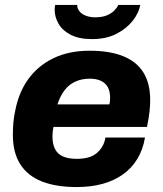

<svg xmlns="http://www.w3.org/2000/svg" viewBox="-20 -744 659 776"><path d="M290 12Q207 12 149.5 -10.5Q92 -33 62 -80Q32 -127 32 -199Q32 -224 34 -247.5Q36 -271 41 -294Q55 -370 94.5 -424.5Q134 -479 196.5 -509Q259 -539 342 -539Q422 -539 476.5 -517.5Q531 -496 559 -452Q587 -408 587 -339Q587 -320 584.5 -294.5Q582 -269 574 -231H196Q194 -222 193 -211.5Q192 -201 192 -192Q192 -163 202 -142.5Q212 -122 234 -112Q256 -102 290 -102Q316 -102 336 -107.5Q356 -113 370 -124.5Q384 -136 393.5 -152Q403 -168 406 -188H566Q558 -140 535.5 -102.5Q513 -65 477.5 -39.5Q442 -14 395 -1Q348 12 290 12ZM212 -322H422Q424 -329 424.5 -336.5Q425 -344 425 -349Q425 -375 415.5 -392Q406 -409 387.5 -417.5Q369 -426 344 -426Q309 -426 283 -413.5Q257 -401 240 -378Q223 -355 212 -322ZM352 -586Q300 -586 266.5 -603Q233 -620 217 -647.5Q201 -675 201 -704Q201 -709 201.5 -714Q202 -719 203 -724H292Q292 -710 301 -698.5Q310 -687 327 -680.5Q344 -674 365 -674Q393 -674 412 -682Q431 -690 442.5 -702Q454 -714 458 -724H547Q541 -691 516 -659.5Q491 -628 450 -607Q409 -586 352 -586Z"/></svg>

Font: Archivo SemiBold ExtraBold
Style: Italic
Weight: 800
Italic angle: -10°
Version: Version 2.001